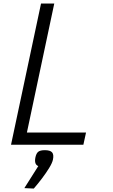

<svg xmlns="http://www.w3.org/2000/svg" viewBox="-20 -820 640 1088"><path d="M42.5 0 212.5 -800H287.5L132.5 -69H467.5L452.5 0ZM118 246 197 121Q185.5 117 181 105Q176.5 93 180.5 72.5Q185.5 48.5 197 39.8Q208.5 31 234 31Q264.5 31 275.2 43.5Q286 56 280 84.5Q276 103.5 258.5 132Q241 160.5 217.8 191.2Q194.5 222 171.5 248.5Z"/></svg>

Font: Victor Mono Thin
Style: Italic
Weight: 100
Italic angle: -12°
Monospace: yes
Designer: Rune Bjørnerås
Version: Version 1.561;gftools[0.9.30]